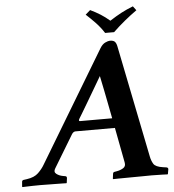

<svg xmlns="http://www.w3.org/2000/svg" viewBox="-56 -863 831 917"><g transform="rotate(-5 359.5 -405.0)"><path d="M472 -697Q454 -725 432 -748Q410 -771 387 -792L410 -812Q437 -799 458.5 -785.5Q480 -772 502 -753Q533 -773 558.5 -786.5Q584 -800 615 -812L630 -792Q599 -770 570.5 -746.5Q542 -723 515 -697ZM633 -91Q637 -70 646.5 -54.5Q656 -39 692 -34L706 -32Q709 -32 712.5 -30Q716 -28 716 -23L712 0L710 2Q710 2 686.5 1Q663 0 634 0Q621 0 591 0.5Q561 1 528.5 1Q496 1 473 1.5Q450 2 450 2L448 0L451 -23Q452 -31 458 -32L469 -34Q487 -37 501 -45.5Q515 -54 511 -73L479 -241H290Q279 -241 271 -227L178 -73Q168 -57 181 -47Q194 -37 212 -34L223 -32Q230 -31 230 -23L227 0L225 2Q225 2 211 1.5Q197 1 176.5 1Q156 1 135.5 0.5Q115 0 101 0Q82 0 62 0.5Q42 1 28.5 1.5Q15 2 15 2L13 0L15 -23Q15 -28 18.5 -30Q22 -32 25 -32L39 -34Q75 -39 94 -57.5Q113 -76 124 -95L444 -627Q455 -645 469 -651.5Q483 -658 491 -658Q508 -658 515 -650.5Q522 -643 525 -627ZM316 -288H470Q462 -330 456 -360Q450 -390 444 -421Q438 -452 429 -494Q415 -470 395.5 -437Q376 -404 357.5 -372.5Q339 -341 326.5 -320.5Q314 -300 314 -300Q307 -288 316 -288Z"/></g></svg>

Font: Libertinus Serif Semibold Italic
Style: Regular
Weight: 600
Italic angle: -11.5°
Designer: Philipp H. Poll, Khaled Hosny
Foundry: Caleb Maclennan
Version: Version 7.051;RELEASE